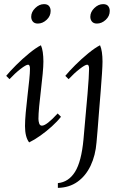

<svg xmlns="http://www.w3.org/2000/svg" viewBox="-20 -674 576 929"><path d="M121 15Q101 -11 101 -64Q101 -90 104.5 -129Q108 -168 113 -210Q118 -252 121.5 -287Q125 -322 125 -341Q125 -361 116 -361Q106 -361 79 -340Q52 -319 26 -291L10 -307Q28 -329 58 -359Q88 -389 121 -416Q154 -443 178 -455Q184 -442 187 -421.5Q190 -401 190 -376Q190 -354 186.5 -316.5Q183 -279 178 -237.5Q173 -196 169.5 -159Q166 -122 166 -99Q166 -88 169.5 -77Q173 -66 183 -66Q205 -66 259 -125L275 -109Q258 -87 231 -62.5Q204 -38 175 -17.5Q146 3 121 15ZM163 -560Q147 -560 139 -569.5Q131 -579 131 -593Q131 -616 150.5 -635Q170 -654 193 -654Q210 -654 217.5 -644.5Q225 -635 225 -621Q225 -596 205.5 -578Q186 -560 163 -560ZM260 235V212Q312 207 343 157.5Q374 108 384 0Q386 -21 389 -57Q392 -93 396 -135.5Q400 -178 403.5 -219.5Q407 -261 409 -293.5Q411 -326 411 -341Q411 -361 402 -361Q392 -361 365 -340Q338 -319 312 -291L296 -307Q314 -329 344 -359Q374 -389 407 -416Q440 -443 464 -455Q470 -442 473 -421.5Q476 -401 476 -376Q476 -358 473.5 -318.5Q471 -279 467 -230Q463 -181 459 -131.5Q455 -82 452 -42.5Q449 -3 447 15Q442 78 418.5 127.5Q395 177 355 205.5Q315 234 260 235ZM449 -560Q433 -560 425 -569.5Q417 -579 417 -593Q417 -616 436.5 -635Q456 -654 479 -654Q496 -654 503.5 -644.5Q511 -635 511 -621Q511 -596 491.5 -578Q472 -560 449 -560Z"/></svg>

Font: Bona Nova SC
Style: Italic
Weight: 400
Italic angle: -4°
Designer: Mateusz Machalski
Foundry: Capitalics
Version: Version 4.001; ttfautohint (v1.8.4.7-5d5b)